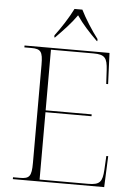

<svg xmlns="http://www.w3.org/2000/svg" viewBox="-61 -977 715 1022"><g transform="rotate(5 296.5 -465.5)"><path d="M201 -782V-771H205C248 -815 285 -853 317 -899C348 -853 384 -815 428 -771H431V-782C400 -822 359 -886 337 -931H295C273 -886 232 -822 201 -782ZM47 0H535L542 -166H532L528 -92C524 -28 512 -10 448 -10H189V-370H435V-380H189V-704H416C478 -704 490 -686 494 -622L498 -548H508L501 -714H47V-704H84C135 -704 146 -690 146 -620V-95C146 -24 135 -10 84 -10H47Z"/></g></svg>

Font: Noto Serif Display ExtraLight
Style: Regular
Weight: 200
Designer: Monotype Design Team
Foundry: Monotype Imaging Inc.
Version: Version 2.009